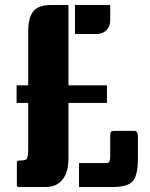

<svg xmlns="http://www.w3.org/2000/svg" viewBox="-20 -743 595 763"><path d="M405 -334H252V-111Q252 -59 228.5 -29.5Q205 0 163 0H53Q47 0 47 -7V-98Q47 -105 55 -105H60Q84 -105 88 -114Q92 -127 92 -143V-334H46V-404H92V-616Q92 -673 112.5 -698Q133 -723 181 -723H252V-404H405ZM438 -223H514Q528 -223 528 -202V-112Q528 -47 508 -23.5Q488 0 430 0H294V-95H402Q412 -95 415 -101.5Q418 -108 418 -124V-202Q418 -215 421 -219Q424 -223 438 -223ZM418 -723V-662Q418 -638 403 -623Q388 -608 363 -608H278V-723Z"/></svg>

Font: Keania One
Style: Regular
Weight: 400
Designer: Julia Petretta
Foundry: Julia Petretta
Version: Version 1.003